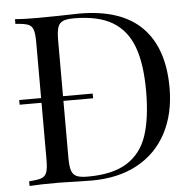

<svg xmlns="http://www.w3.org/2000/svg" viewBox="-51 -760 825 812"><g transform="rotate(-5 361.5 -354.0)"><path d="M668 -362Q668 -253 625 -171Q582 -89 500.5 -44.5Q419 0 306 0L248 -1Q192 -3 166 -3Q84 -3 42 0V-20Q78 -22 94.5 -28Q111 -34 117 -51Q123 -68 123 -106V-602Q123 -640 117 -657Q111 -674 94.5 -680Q78 -686 42 -688V-708Q77 -705 139 -705L224 -706Q292 -708 315 -708Q492 -708 580 -619.5Q668 -531 668 -362ZM216 -604V-104Q216 -68 222 -50Q228 -32 243.5 -25Q259 -18 291 -18Q397 -18 458 -56.5Q519 -95 543.5 -169Q568 -243 568 -358Q568 -473 541 -545.5Q514 -618 453.5 -654Q393 -690 290 -690Q259 -690 243.5 -683Q228 -676 222 -658Q216 -640 216 -604ZM342 -346H30V-366H342Z"/></g></svg>

Font: Playfair Display SC
Style: Regular
Weight: 400
Designer: Claus Eggers Sørensen
Foundry: Claus Eggers Sørensen
Version: Version 1.200; ttfautohint (v1.6)